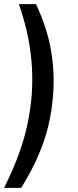

<svg xmlns="http://www.w3.org/2000/svg" viewBox="-25 -732 380 934"><path d="M78 182H-5Q40 91 67.5 14.5Q95 -62 109 -130Q123 -198 129 -266Q134 -333 130.5 -401.5Q127 -470 112.5 -545.5Q98 -621 67 -712H150Q204 -597 223 -488Q242 -379 233 -266Q227 -190 209.5 -117.5Q192 -45 159.5 29Q127 103 78 182Z"/></svg>

Font: Muli SemiBold
Style: Italic
Weight: 600
Italic angle: -4.541°
Designer: Vernon Adams
Foundry: Vernon Adams
Version: Version 2.100; ttfautohint (v1.8.1.43-b0c9)